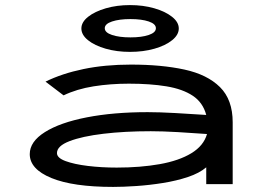

<svg xmlns="http://www.w3.org/2000/svg" viewBox="-20 -724 1040 755"><path d="M425 11Q267 11 182 -24Q97 -59 97 -118Q97 -167 156.5 -204.5Q216 -242 321 -262.5Q426 -283 561 -283Q606 -283 669 -279.5Q732 -276 791 -272Q778 -321 738 -347.5Q698 -374 634.5 -384.5Q571 -395 487 -395Q414 -395 348 -384.5Q282 -374 230 -349L159 -403Q224 -435 308.5 -452.5Q393 -470 495 -470Q615 -470 705 -450.5Q795 -431 845 -381.5Q895 -332 895 -243V0H791V-66Q764 -43 719 -28Q674 -13 621 -4.5Q568 4 516.5 7.5Q465 11 425 11ZM204 -122Q204 -103 238 -90.5Q272 -78 325.5 -71.5Q379 -65 439 -65Q532 -65 608 -78.5Q684 -92 732.5 -121.5Q781 -151 794 -197Q741 -201 679.5 -204.5Q618 -208 573 -208Q470 -208 386.5 -198Q303 -188 253.5 -169Q204 -150 204 -122ZM491 -520Q439 -520 395.5 -532.5Q352 -545 326 -566Q300 -587 300 -612Q300 -637 326.5 -658Q353 -679 396.5 -691.5Q440 -704 491 -704Q543 -704 586.5 -691.5Q630 -679 656.5 -658Q683 -637 683 -612Q683 -587 657 -566Q631 -545 587.5 -532.5Q544 -520 491 -520ZM493 -577Q537 -577 565 -586.5Q593 -596 593 -613Q593 -630 565 -639.5Q537 -649 493 -649Q449 -649 420.5 -639.5Q392 -630 392 -613Q392 -596 420.5 -586.5Q449 -577 493 -577Z"/></svg>

Font: Inconsolata UltraExpanded Medium
Style: Regular
Weight: 500
Width: 9
Monospace: yes
Designer: Raph Levien, Cyreal, Brenton Simpson
Foundry: Raph Levien, Cyreal, Google
Version: Version 3.001; ttfautohint (v1.8.2.53-6de2)